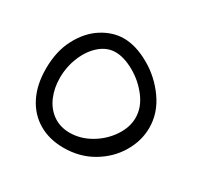

<svg xmlns="http://www.w3.org/2000/svg" viewBox="-119 -670 838 812"><g transform="rotate(30 300.0 -264.0)"><path d="M47.5 -252Q47.5 -338 80.8 -400.5Q114 -463 165.2 -495.2Q216.5 -527.5 270 -527.5Q328.5 -527.5 395 -490Q461.5 -452.5 506.5 -389.2Q551.5 -326 551.5 -253Q551.5 -190 516.8 -131.2Q482 -72.5 419.8 -35.8Q357.5 1 279 1Q209 1 156.8 -29.8Q104.5 -60.5 76 -117.5Q47.5 -174.5 47.5 -252ZM480 -261Q480 -311.5 445 -357.5Q410 -403.5 360 -431.5Q310 -459.5 269 -459.5Q227.5 -459.5 193 -429.8Q158.5 -400 138.2 -351.2Q118 -302.5 118 -248Q118 -198 135.8 -156.8Q153.5 -115.5 188 -91.2Q222.5 -67 269.5 -67Q321.5 -67 370.2 -95.2Q419 -123.5 449.5 -168.8Q480 -214 480 -261Z"/></g></svg>

Font: JuliaMono Light
Style: Regular
Weight: 300
Monospace: yes
Designer: cormullion
Foundry: corm
Version: Version 0.054; ttfautohint (v1.8.4)